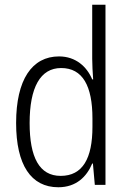

<svg xmlns="http://www.w3.org/2000/svg" viewBox="-20 -780 538 810"><path d="M226 10C302 10 346 -35 369 -90H372L380 0H425V-760H369V-532C369 -506 371 -474 373 -445H369C347 -498 300 -542 229 -542C115 -542 48 -444 48 -261C48 -84 111 10 226 10ZM236 -38C146 -38 105 -116 105 -261C105 -411 150 -493 238 -493C329 -493 370 -417 370 -280V-245C370 -112 329 -38 236 -38Z"/></svg>

Font: Noto Sans Display SemiCondensed Light
Style: Regular
Weight: 300
Width: 4
Designer: Monotype Design Team
Foundry: Monotype Imaging Inc.
Version: Version 1.900